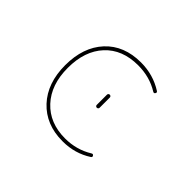

<svg xmlns="http://www.w3.org/2000/svg" viewBox="-147 -1035 1294 1294"><g transform="rotate(45 500.0 -388.0)"><path d="M558.6 -12.7Q556.6 -12.7 554.7 -12.7Q475.6 -12.7 412.1 -38.6Q348.6 -64.5 301.3 -115.2Q253.9 -166 230 -234.4Q206.1 -302.7 206.1 -387.7Q206.1 -473.6 229.5 -542Q252.9 -610.4 299.8 -661.1Q346.7 -711.9 410.6 -737.3Q474.6 -762.7 554.7 -762.7Q671.9 -762.7 766.6 -702.1Q772.5 -698.2 772.5 -692.4Q772.5 -689.5 769.5 -684.6Q762.7 -674.8 752 -681.6Q665 -735.4 554.7 -735.4Q404.3 -735.4 317.9 -642.1Q231.4 -548.8 231.4 -387.7Q231.4 -227.5 319.3 -132.8Q407.2 -38.1 554.7 -38.1Q663.1 -38.1 752 -92.8Q762.7 -99.6 769.5 -89.8Q772.5 -85 772.5 -82Q772.5 -76.2 765.6 -72.3Q672.9 -12.7 558.6 -12.7ZM545.9 -348.6V-446.3Q545.9 -452.1 549.8 -456.1Q553.7 -460 559.6 -460Q565.4 -460 569.3 -456.1Q573.2 -452.1 573.2 -446.3V-348.6Q573.2 -343.8 569.3 -339.8Q565.4 -335.9 559.6 -335.9Q553.7 -335.9 549.8 -339.8Q545.9 -343.8 545.9 -348.6Z"/></g></svg>

Font: Rounded-L Mgen+ 2m thin
Style: Regular
Weight: 100
Designer: [Source Han Sans]
Ryoko NISHIZUKA  (kana & ideographs); Paul D. Hunt (Latin, Greek & Cyrillic); Wenlong ZHANG  (bopomofo
Version: Version 1.059.20150602